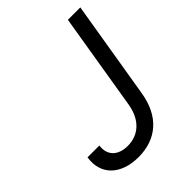

<svg xmlns="http://www.w3.org/2000/svg" viewBox="-209 -839 962 962"><g transform="rotate(-45 271.5 -358.5)"><path d="M441.8 -727.3 356.5 -210.2C340.9 -119.3 285.2 -68.2 207.4 -68.2C139.9 -68.2 99.1 -106.2 108 -170.5H24.1C6.7 -59.3 83.8 9.9 206 9.9C333.8 9.9 420.5 -65.3 443.2 -204.5L529.8 -727.3Z"/></g></svg>

Font: Magic Ui Pro
Style: Italic
Weight: 400
Italic angle: -9.39999°
Designer: Stefan Endress, Andreas Faust
Version: Version 1.000;FEAKit 1.0